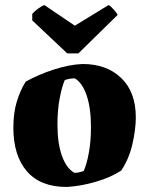

<svg xmlns="http://www.w3.org/2000/svg" viewBox="-20 -730 584 762"><path d="M245 12Q140 12 86.5 -50.5Q33 -113 33 -223Q33 -280 46 -324.5Q59 -369 82 -406Q132 -434 193.5 -454Q255 -474 308 -476Q403 -476 461 -420.5Q519 -365 519 -264Q519 -217 505.5 -158Q492 -99 461 -53Q420 -26 360 -8.5Q300 9 245 12ZM276 -44Q285 -44 295.5 -46.5Q306 -49 312 -51Q324 -77 332.5 -123Q341 -169 341 -226Q341 -301 324 -351Q307 -401 277 -419Q255 -419 237 -412Q226 -387 217 -340.5Q208 -294 208 -236Q208 -161 226 -111Q244 -61 276 -44ZM247 -518 108 -649V-675Q118 -686 131.5 -696Q145 -706 156 -710L277 -628L411 -710Q419 -706 431.5 -692Q444 -678 447 -671L291 -518Z"/></svg>

Font: Labrada ExtraBold
Style: Regular
Weight: 800
Designer: Mercedes Jáuregui
Foundry: Omnibus-Type Team
Version: Version 1.000; ttfautohint (v1.8.4.7-5d5b)